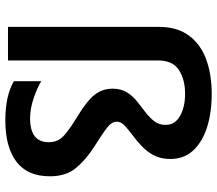

<svg xmlns="http://www.w3.org/2000/svg" viewBox="-67 -738 815 721"><g transform="rotate(90 340.5 -377.5)"><path d="M577 -610Q577 -574 563 -547.5Q549 -521 528 -501.5Q507 -482 486 -466.5Q465 -451 451 -437.5Q437 -424 437 -409Q437 -396 445.5 -385.5Q454 -375 475 -360.5Q496 -346 534 -322Q584 -289 613 -252.5Q642 -216 642 -157Q642 -73 587 -31.5Q532 10 432 10Q340 10 285 -22V-125Q309 -110 348.5 -96.5Q388 -83 424 -83Q514 -83 514 -153Q514 -173 506.5 -188Q499 -203 479 -219Q459 -235 422 -258Q360 -295 336.5 -324.5Q313 -354 313 -393Q313 -424 326.5 -446Q340 -468 360.5 -484.5Q381 -501 401 -516Q421 -531 435 -549Q449 -567 449 -592Q449 -627 415.5 -646Q382 -665 332 -665Q279 -665 243 -642Q207 -619 207 -563V0H81V-567Q81 -636 114 -680Q147 -724 203.5 -744.5Q260 -765 332 -765Q403 -765 458 -747.5Q513 -730 545 -695.5Q577 -661 577 -610Z"/></g></svg>

Font: Noto Sans Malayalam SemiBold
Style: Regular
Weight: 600
Designer: Jelle Bosma - Monotype Design Team
Foundry: Monotype Imaging Inc.
Version: Version 2.104; ttfautohint (v1.8.4.7-5d5b)